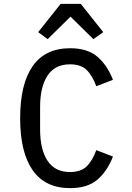

<svg xmlns="http://www.w3.org/2000/svg" viewBox="-20 -959 680 991"><path d="M84 -349Q84 -525 148.5 -617.5Q213 -710 342 -710Q432 -710 483 -666Q534 -622 563 -547L477 -514Q457 -569 427 -598Q397 -627 341 -627Q264 -627 225.5 -569Q187 -511 187 -407V-291Q187 -187 225.5 -129Q264 -71 341 -71Q397 -71 427 -100Q457 -129 477 -184L563 -151Q534 -76 483 -32Q432 12 342 12Q213 12 148.5 -80.5Q84 -173 84 -349ZM397 -939 513 -793 462 -757 344 -873 226 -757 177 -793 293 -939Z"/></svg>

Font: Writer
Style: Regular
Weight: 400
Monospace: yes
Designer: Mike Abbink, Paul van der Laan, Pieter van Rosmalen
Foundry: Bold Monday
Version: Version 2.001 2020